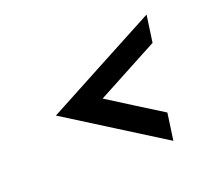

<svg xmlns="http://www.w3.org/2000/svg" viewBox="-91 -617 863 757"><g transform="rotate(-20 340.0 -238.0)"><path d="M533 -99Q477 -134 422 -168.5Q367 -203 312 -238Q377 -273 442 -307.5Q507 -342 572 -377L588 -490Q469 -427 351.5 -364Q234 -301 116 -238Q217 -175 316.5 -112Q416 -49 517 14Z"/></g></svg>

Font: Josefin Slab Thin
Style: Bold Italic
Weight: 700
Italic angle: -12°
Version: Version 2.000